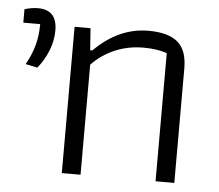

<svg xmlns="http://www.w3.org/2000/svg" viewBox="-43 -564 698 612"><g transform="rotate(5 306.0 -258.5)"><path d="M31 -336Q49 -368 57.5 -399Q66 -430 66 -467H12V-510Q35 -517 55 -517Q116 -517 116 -451Q116 -419 103.5 -387Q91 -355 69 -328ZM176 -468H227L232 -398H239Q317 -476 412 -476Q475 -476 505.5 -450.5Q536 -425 536 -366V0H476V-410Q445 -421 401 -421Q351 -421 308.5 -402.5Q266 -384 236 -352V0H176Z"/></g></svg>

Font: Athiti
Style: Regular
Weight: 400
Designer: CadsonDemak Team
Foundry: CadsonDemak
Version: Version 1.032